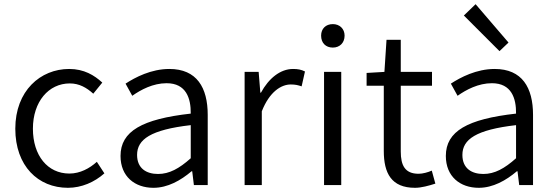

<svg xmlns="http://www.w3.org/2000/svg" viewBox="-20 -883 2645 916"><path d="M304 13C369 13 431 -14 478 -56L442 -111C408 -80 362 -55 311 -55C207 -55 137 -141 137 -269C137 -398 212 -485 313 -485C358 -485 393 -465 425 -436L468 -489C430 -524 381 -554 310 -554C173 -554 53 -450 53 -269C53 -91 162 13 304 13Z M712 13C780 13 842 -22 894 -66H897L905 0H971V-335C971 -465 919 -554 788 -554C701 -554 625 -514 579 -484L611 -426C652 -455 710 -486 775 -486C868 -486 891 -414 890 -341C658 -315 555 -257 555 -139C555 -41 623 13 712 13ZM734 -53C679 -53 634 -79 634 -144C634 -218 699 -264 890 -286V-128C835 -79 788 -53 734 -53Z M1147 0H1229V-352C1266 -446 1322 -480 1367 -480C1389 -480 1401 -477 1419 -471L1435 -542C1417 -551 1401 -554 1378 -554C1317 -554 1262 -509 1225 -441H1222L1214 -540H1147Z M1526 0H1608V-540H1526ZM1568 -656C1600 -656 1624 -678 1624 -713C1624 -746 1600 -768 1568 -768C1534 -768 1512 -746 1512 -713C1512 -678 1534 -656 1568 -656Z M1960 13C1990 13 2026 3 2057 -7L2040 -69C2022 -61 1997 -54 1977 -54C1912 -54 1892 -94 1892 -160V-474H2041V-540H1892V-693H1824L1814 -540L1729 -535V-474H1811V-163C1811 -57 1847 13 1960 13Z M2264 13C2332 13 2394 -22 2446 -66H2449L2457 0H2523V-335C2523 -465 2471 -554 2340 -554C2253 -554 2177 -514 2131 -484L2163 -426C2204 -455 2262 -486 2327 -486C2420 -486 2443 -414 2442 -341C2210 -315 2107 -257 2107 -139C2107 -41 2175 13 2264 13ZM2286 -53C2231 -53 2186 -79 2186 -144C2186 -218 2251 -264 2442 -286V-128C2387 -79 2340 -53 2286 -53ZM2363 -639 2406 -680 2249 -863 2193 -809Z"/></svg>

Font: ChiuKong Gothic CL Normal
Style: Regular
Weight: 350
Designer: Ryoko NISHIZUKA 西塚涼子 (kana, bopomofo & ideographs); Paul D. Hunt (Latin, Greek & Cyrillic); Sandoll Communications 산돌커뮤니
Foundry: Adobe
Version: Version 1.300